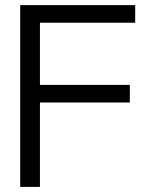

<svg xmlns="http://www.w3.org/2000/svg" viewBox="-20 -731 600 751"><path d="M59.1 -710.9V0H136.2V-330.1H487.8V-398.9H136.2V-642.1H508.8V-710.9Z"/></svg>

Font: Tuffy
Style: Regular
Weight: 500
Designer: Thatcher Ulrich, Karoly Barta and Michael Everson
Version: Version 001.270